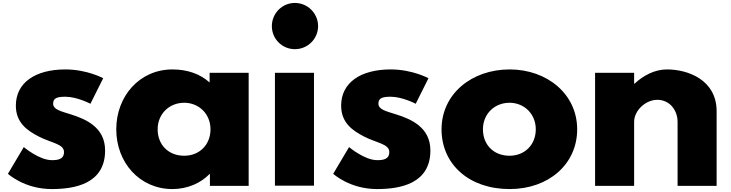

<svg xmlns="http://www.w3.org/2000/svg" viewBox="-20 -1266 4977 1308"><path d="M425 -793C222 -793 88 -704 88 -546C88 -430 166 -376 244 -336C331 -291 416 -286 416 -230C416 -179 371 -175 333 -175C247 -175 142 -264 142 -264L34 -82C34 -82 146 22 332 22C490 22 696 -14 696 -241C696 -399 564 -455 462 -487C396 -508 342 -519 342 -560C342 -596 366 -607 425 -607C506 -607 596 -559 596 -559L683 -733C683 -733 574 -793 425 -793Z M772 -385C772 -160 930 22 1155 22C1260 22 1350 -21 1407 -80H1410V0H1674V-770H1408V-704C1345 -761 1259 -793 1155 -793C930 -793 772 -610 772 -385ZM1054 -385C1054 -491 1134 -566 1235 -566C1334 -566 1414 -491 1414 -385C1414 -280 1339 -205 1235 -205C1127 -205 1054 -280 1054 -385Z M1989 -1246C1902 -1246 1832 -1175 1832 -1088C1832 -1001 1902 -931 1989 -931C2076 -931 2147 -1001 2147 -1088C2147 -1175 2076 -1246 1989 -1246ZM1853 -770H2119V-1H1853Z M2641 -793C2438 -793 2304 -704 2304 -546C2304 -430 2382 -376 2460 -336C2547 -291 2632 -286 2632 -230C2632 -179 2587 -175 2549 -175C2463 -175 2358 -264 2358 -264L2250 -82C2250 -82 2362 22 2548 22C2706 22 2912 -14 2912 -241C2912 -399 2780 -455 2678 -487C2612 -508 2558 -519 2558 -560C2558 -596 2582 -607 2641 -607C2722 -607 2812 -559 2812 -559L2899 -733C2899 -733 2790 -793 2641 -793Z M2988 -385C2988 -148 3174 22 3452 22C3718 22 3912 -148 3912 -385C3912 -625 3707 -793 3452 -793C3192 -793 2988 -625 2988 -385ZM3270 -385C3270 -491 3350 -566 3451 -566C3550 -566 3630 -491 3630 -385C3630 -280 3555 -205 3451 -205C3343 -205 3270 -280 3270 -385Z M4034 0H4300V-436C4300 -513 4378 -586 4458 -586C4544 -586 4596 -513 4596 -436V0H4862V-508C4862 -723 4665 -793 4524 -793C4440 -793 4363 -752 4303 -696H4300V-770H4034Z"/></svg>

Font: Poland Can Into
Style: BigWritings
Weight: 700
Foundry: Cannot Into Space Fonts
Version: Version 0.92